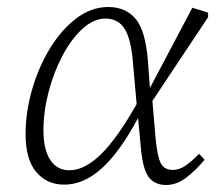

<svg xmlns="http://www.w3.org/2000/svg" viewBox="-20 -515 620 548"><path d="M104 -143Q104 -88 123.5 -58.5Q143 -29 178 -29Q221 -29 267.5 -74Q314 -119 370 -218L360 -330Q355 -401 336.5 -431.5Q318 -462 281 -462Q247 -462 215 -432.5Q183 -403 158 -355.5Q133 -308 118.5 -252Q104 -196 104 -143ZM163 12Q114 12 83.5 -24Q53 -60 53 -132Q53 -194 71 -257.5Q89 -321 121.5 -375Q154 -429 197 -462Q240 -495 289 -495Q338 -495 366.5 -462Q395 -429 402 -343L408 -264L529 -493L574 -479V-466L415 -227L424 -121Q429 -68 439 -49Q449 -30 473 -30Q492 -30 510 -42.5Q528 -55 548 -76L564 -59Q539 -29 511.5 -8Q484 13 454 13Q420 13 403 -11.5Q386 -36 381 -105L374 -178Q322 -81 270.5 -34.5Q219 12 163 12Z"/></svg>

Font: Source Serif 4 SmText Light
Style: Italic
Weight: 300
Italic angle: -12°
Designer: Frank Grießhammer
Foundry: Adobe
Version: Version 4.005;hotconv 1.1.0;makeotfexe 2.6.0